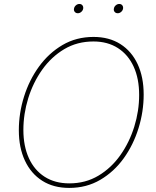

<svg xmlns="http://www.w3.org/2000/svg" viewBox="-20 -920 773 950"><path d="M322.3 9.8Q244.6 9.8 189 -25.6Q133.3 -61 103.3 -125.2Q73.2 -189.5 73.2 -275.4Q73.2 -359.9 98.9 -441.9Q124.5 -523.9 172.9 -590.6Q221.2 -657.2 289.3 -697.3Q357.4 -737.3 442.9 -737.3Q520 -737.3 575.7 -701.9Q631.3 -666.5 661.1 -602.5Q690.9 -538.6 690.9 -452.1Q690.9 -368.2 665.5 -285.9Q640.1 -203.6 592.3 -137Q544.4 -70.3 476.3 -30.3Q408.2 9.8 322.3 9.8ZM323.2 -12.7Q403.3 -12.7 467 -50.8Q530.8 -88.9 575.7 -152.6Q620.6 -216.3 644.5 -293.7Q668.5 -371.1 668.5 -450.2Q668.5 -530.8 641.4 -590.1Q614.3 -649.4 563.5 -682.1Q512.7 -714.8 442.4 -714.8Q361.8 -714.8 297.9 -676.8Q233.9 -638.7 188.7 -575Q143.6 -511.2 119.6 -433.6Q95.7 -356 95.7 -276.9Q95.7 -197.3 122.8 -137.7Q149.9 -78.1 200.9 -45.4Q252 -12.7 323.2 -12.7ZM562.5 -854.5Q552.7 -854.5 547.1 -861.3Q541.5 -868.2 543.5 -877.4Q544.9 -886.7 552.7 -893.6Q560.5 -900.4 570.3 -900.4Q579.6 -900.4 585 -893.8Q590.3 -887.2 588.9 -877.4Q587.4 -868.2 579.6 -861.3Q571.8 -854.5 562.5 -854.5ZM365.2 -854.5Q355.5 -854.5 349.9 -861.3Q344.2 -868.2 346.2 -877.4Q347.7 -886.7 355.5 -893.6Q363.3 -900.4 373 -900.4Q382.3 -900.4 387.7 -893.8Q393.1 -887.2 391.6 -877.4Q390.1 -868.2 382.3 -861.3Q374.5 -854.5 365.2 -854.5Z"/></svg>

Font: Inter 18pt Thin
Style: Italic
Weight: 250
Italic angle: -9.3988°
Version: Version 4.001;git-66647c0bb